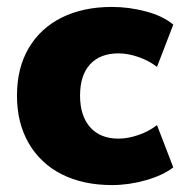

<svg xmlns="http://www.w3.org/2000/svg" viewBox="-20 -523 524 554"><path d="M303 11Q220 11 158.5 -20Q97 -51 63 -109.5Q29 -168 29 -247Q29 -327 63 -384.5Q97 -442 158.5 -472.5Q220 -503 303 -503Q352 -503 401 -490Q450 -477 480 -452L433 -330Q410 -348 379.5 -358.5Q349 -369 322 -369Q269 -369 240 -337.5Q211 -306 211 -247Q211 -189 240 -156Q269 -123 322 -123Q349 -123 379.5 -133.5Q410 -144 433 -162L480 -40Q450 -17 401 -3Q352 11 303 11Z"/></svg>

Font: Nunito Sans 12pt ExtraLight 12pt Black
Style: Regular
Weight: 900
Version: Version 3.101;gftools[0.9.27]